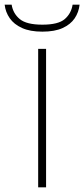

<svg xmlns="http://www.w3.org/2000/svg" viewBox="-55 -805 362 825"><path d="M109 0V-595H143V0ZM127 -669Q74 -669 39.5 -684.8Q5 -700.5 -13.2 -726.8Q-31.5 -753 -35 -785H-5Q1 -747 30 -723Q59 -699 127 -699Q195.5 -699 223.2 -723Q251 -747 257 -785H287Q283.5 -752.5 265.8 -726.2Q248 -700 214 -684.5Q180 -669 127 -669Z"/></svg>

Font: Encode Sans SC Expanded Thin
Style: Regular
Weight: 250
Width: 7
Designer: Multiple Designers
Foundry: Impallari Type
Version: Version 3.002